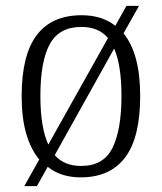

<svg xmlns="http://www.w3.org/2000/svg" viewBox="-20 -596 553 656"><path d="M114 -51Q85 -86 69.5 -139.5Q54 -193 54 -268Q54 -408 105.5 -476Q157 -544 259 -544Q328 -544 374 -508L412 -576H455L402 -482Q430 -448 444.5 -394.5Q459 -341 459 -268Q459 -126 407.5 -58Q356 10 256 10Q188 10 143 -26L106 40H63ZM349 -466Q317 -504 258 -504Q182 -504 150 -445Q118 -386 118 -268Q118 -161 145 -102ZM257 -29Q334 -29 364.5 -91Q395 -153 395 -268Q395 -373 370 -430L167 -66Q199 -29 257 -29Z"/></svg>

Font: Noto Serif SemiCondensed Light
Style: Regular
Weight: 300
Width: 4
Designer: Monotype Design Team
Foundry: Monotype Imaging Inc.
Version: Version 2.013